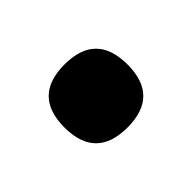

<svg xmlns="http://www.w3.org/2000/svg" viewBox="-48 -450 310 310"><g transform="rotate(45 107.0 -295.0)"><path d="M107 -223Q35 -223 35 -295Q35 -367 107 -367Q179 -367 179 -295Q179 -223 107 -223Z"/></g></svg>

Font: Chau Philomene One
Style: Regular
Weight: 400
Designer: Vicente Lamonaca
Foundry: TipoType
Version: Version 1.002